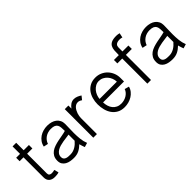

<svg xmlns="http://www.w3.org/2000/svg" viewBox="99 -1495 2323 2323"><g transform="rotate(-45 1260.5 -334.0)"><path d="M286.1 -1.5Q269 4.9 250.7 6.6Q232.4 8.3 214.4 8.3Q169.4 8.3 142.3 -15.6Q115.2 -39.6 115.2 -85.9V-429.2H48.8V-488.3H115.2V-616.2H177.2V-488.3H267.1V-429.2H177.2V-92.3Q177.2 -69.8 189.7 -60.3Q202.1 -50.8 223.1 -50.8Q234.9 -50.8 247.6 -53.2Q260.3 -55.7 271 -58.1Z M727.5 7.8Q720.2 -9.3 715.1 -27.8Q710 -46.4 704.6 -64Q669.9 -29.8 631.8 -10.7Q593.8 8.3 542.5 8.3Q512.7 8.3 482.9 3.2Q453.1 -2 429.2 -15.4Q405.3 -28.8 390.1 -51.8Q375 -74.7 375 -110.4Q375 -151.9 390.6 -179.7Q406.2 -207.5 432.1 -226.1Q458 -244.6 491.7 -255.6Q525.4 -266.6 560.8 -273.9Q596.2 -281.2 631.1 -287.1Q666 -293 694.8 -301.8Q694.3 -333 692.6 -358.4Q690.9 -383.8 681.2 -401.6Q671.4 -419.4 650.4 -429.2Q629.4 -439 590.3 -439Q564.9 -439 541 -431.9Q517.1 -424.8 497.1 -411.4Q477.1 -397.9 462.2 -378.7Q447.3 -359.4 439 -335L380.9 -347.2Q388.2 -384.3 408.2 -412.4Q428.2 -440.4 456.3 -459.5Q484.4 -478.5 518.3 -488Q552.2 -497.6 587.9 -497.6Q623.5 -497.6 654.5 -488.8Q685.5 -480 708.3 -462.6Q731 -445.3 744.1 -419.4Q757.3 -393.6 757.3 -359.4Q757.3 -324.7 755.6 -285.9Q753.9 -247.1 753.9 -206.5Q753.9 -154.8 759.3 -104.2Q764.6 -53.7 782.7 -8.8ZM694.8 -238.3Q675.3 -234.9 648.4 -231.7Q621.6 -228.5 593 -223.9Q564.5 -219.2 536.6 -211.4Q508.8 -203.6 486.8 -190.4Q464.8 -177.2 451.2 -158Q437.5 -138.7 437.5 -110.4Q437.5 -89.4 447.3 -77.4Q457 -65.4 471.9 -59.6Q486.8 -53.7 505.1 -52.5Q523.4 -51.3 540.5 -51.3Q566.4 -51.3 588.4 -58.1Q610.4 -64.9 629.4 -76.4Q648.4 -87.9 664.8 -102.8Q681.2 -117.7 694.8 -133.8Z M1104.5 -416.5Q1093.3 -425.3 1079.3 -431.2Q1065.4 -437 1050.8 -437Q1032.7 -437 1017.6 -429.2Q1002.4 -421.4 990.5 -408.2Q978.5 -395 969.5 -377.9Q960.4 -360.8 954.3 -342.8Q948.2 -324.7 945.3 -306.6Q942.4 -288.6 942.4 -273.4V0H880.4V-488.3H942.4V-436Q951.2 -448.7 961.9 -459.7Q972.7 -470.7 985.1 -479.2Q997.6 -487.8 1012 -492.7Q1026.4 -497.6 1042.5 -497.6Q1068.8 -497.6 1093.8 -487.5Q1118.7 -477.5 1141.1 -461.9Z M1622.1 -131.8Q1613.3 -97.7 1592 -71.5Q1570.8 -45.4 1542 -27.6Q1513.2 -9.8 1479.5 -0.7Q1445.8 8.3 1411.6 8.3Q1356.4 8.3 1316.9 -13.2Q1277.3 -34.7 1251.7 -70.6Q1226.1 -106.4 1214.1 -152.6Q1202.1 -198.7 1202.1 -248.5Q1202.1 -297.9 1215.1 -342.8Q1228 -387.7 1253.9 -422.1Q1279.8 -456.5 1319.1 -477.1Q1358.4 -497.6 1411.6 -497.6Q1457.5 -497.6 1496.3 -480.2Q1535.2 -462.9 1563.5 -433.1Q1591.8 -403.3 1607.9 -363.8Q1624 -324.2 1624 -279.8V-218.3H1265.6Q1266.6 -184.1 1276.1 -153.6Q1285.6 -123 1304 -100.3Q1322.3 -77.6 1349.4 -64.5Q1376.5 -51.3 1412.1 -51.3Q1436.5 -51.3 1460.4 -57.6Q1484.4 -64 1504.9 -76.2Q1525.4 -88.4 1541.5 -106.4Q1557.6 -124.5 1565.4 -147.9ZM1561.5 -277.8Q1560.5 -308.6 1549.3 -337.4Q1538.1 -366.2 1518.3 -388.7Q1498.5 -411.1 1471.4 -424.8Q1444.3 -438.5 1411.6 -438.5Q1380.9 -438.5 1354.7 -423.8Q1328.6 -409.2 1309.3 -386.2Q1290 -363.3 1278.6 -334.5Q1267.1 -305.7 1265.6 -277.8Z M1986.8 -608.9Q1976.1 -612.8 1965.3 -614.3Q1954.6 -615.7 1943.8 -615.7Q1921.4 -615.7 1906.7 -610.8Q1892.1 -606 1883.3 -597.7Q1874.5 -589.4 1871.1 -578.9Q1867.7 -568.4 1867.7 -556.6V-488.3H1969.2V-429.7H1867.7V0H1805.2V-429.7H1721.7V-488.3H1805.2Q1805.2 -532.2 1807.6 -566.9Q1810.1 -601.6 1823.7 -625.7Q1837.4 -649.9 1866.5 -662.8Q1895.5 -675.8 1948.7 -675.8Q1960.4 -675.8 1973.4 -673.8Q1986.3 -671.9 1999.5 -668.5Z M2417 7.8Q2409.7 -9.3 2404.5 -27.8Q2399.4 -46.4 2394 -64Q2359.4 -29.8 2321.3 -10.7Q2283.2 8.3 2231.9 8.3Q2202.1 8.3 2172.4 3.2Q2142.6 -2 2118.7 -15.4Q2094.7 -28.8 2079.6 -51.8Q2064.5 -74.7 2064.5 -110.4Q2064.5 -151.9 2080.1 -179.7Q2095.7 -207.5 2121.6 -226.1Q2147.5 -244.6 2181.2 -255.6Q2214.8 -266.6 2250.2 -273.9Q2285.6 -281.2 2320.6 -287.1Q2355.5 -293 2384.3 -301.8Q2383.8 -333 2382.1 -358.4Q2380.4 -383.8 2370.6 -401.6Q2360.8 -419.4 2339.8 -429.2Q2318.8 -439 2279.8 -439Q2254.4 -439 2230.5 -431.9Q2206.5 -424.8 2186.5 -411.4Q2166.5 -397.9 2151.6 -378.7Q2136.7 -359.4 2128.4 -335L2070.3 -347.2Q2077.6 -384.3 2097.7 -412.4Q2117.7 -440.4 2145.8 -459.5Q2173.8 -478.5 2207.8 -488Q2241.7 -497.6 2277.3 -497.6Q2313 -497.6 2344 -488.8Q2375 -480 2397.7 -462.6Q2420.4 -445.3 2433.6 -419.4Q2446.8 -393.6 2446.8 -359.4Q2446.8 -324.7 2445.1 -285.9Q2443.4 -247.1 2443.4 -206.5Q2443.4 -154.8 2448.7 -104.2Q2454.1 -53.7 2472.2 -8.8ZM2384.3 -238.3Q2364.7 -234.9 2337.9 -231.7Q2311 -228.5 2282.5 -223.9Q2253.9 -219.2 2226.1 -211.4Q2198.2 -203.6 2176.3 -190.4Q2154.3 -177.2 2140.6 -158Q2127 -138.7 2127 -110.4Q2127 -89.4 2136.7 -77.4Q2146.5 -65.4 2161.4 -59.6Q2176.3 -53.7 2194.6 -52.5Q2212.9 -51.3 2230 -51.3Q2255.9 -51.3 2277.8 -58.1Q2299.8 -64.9 2318.8 -76.4Q2337.9 -87.9 2354.2 -102.8Q2370.6 -117.7 2384.3 -133.8Z"/></g></svg>

Font: SengBuhan
Style: Regular
Weight: 400
Designer: John M. Durdin
Foundry: Lao Script for Windows
Version: Version 1.400